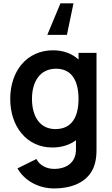

<svg xmlns="http://www.w3.org/2000/svg" viewBox="-20 -850 656 1126"><path d="M334.5 -830.5 257.5 -645.5H372.5L411 -830.5ZM440.5 -501C402.5 -535.5 352.5 -555 291 -555C138 -555 40 -434 40 -270C40 -108 137 15 286.5 15C342.5 15 389 -0.5 425.5 -27.5V24C427 101 372.5 140.5 297.5 140.5C255 140.5 213.5 121.5 193.5 82.5L82.5 137.5C124.5 211 207 255 297 255C419 255 514 206.5 538.5 102C544 78 546 54 546 26V-540H440.5ZM305 -93C211 -93 167.5 -171 167.5 -270C167.5 -368 212 -447 309 -447C401 -447 440.5 -375.5 440.5 -270C440.5 -165.5 402 -93 305 -93Z"/></svg>

Font: Hauora
Style: Bold
Weight: 700
Designer: Wayne Shih
Foundry: WCYS
Version: Version 1.001;hotconv 1.0.109;makeotfexe 2.5.65596